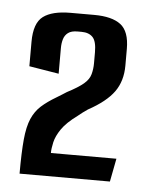

<svg xmlns="http://www.w3.org/2000/svg" viewBox="-39 -667 363 470"><g transform="rotate(5 143.0 -432.5)"><path d="M26 -231Q26 -283 29 -315Q32 -347 40.5 -366.5Q49 -386 63.5 -399Q78 -412 100 -425Q107 -429 113 -433Q119 -437 124 -440Q151 -454 164 -465Q177 -476 180.5 -489Q184 -502 184 -516V-543Q184 -570 174.5 -580Q165 -590 147 -590H137Q122 -590 114 -584Q106 -578 103 -568Q100 -558 100 -546V-483L27 -495V-555Q27 -601 49 -617.5Q71 -634 116 -634H174Q218 -634 239.5 -617.5Q261 -601 261 -558V-517Q261 -479 242 -452.5Q223 -426 179 -402Q173 -398 167 -393.5Q161 -389 155 -384Q129 -365 117 -347.5Q105 -330 101.5 -314.5Q98 -299 98 -288H259L248 -231Z"/></g></svg>

Font: Smooch Sans Thin SemiBold
Style: Regular
Weight: 600
Version: Version 1.010